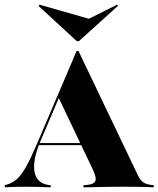

<svg xmlns="http://www.w3.org/2000/svg" viewBox="-30 -799 675 819"><path d="M141.9 -195.2Q108.1 -114.5 117.3 -65.7Q126.6 -16.9 178.2 -9.7L186.3 -8.9V0Q149.2 -1.6 126.6 -2Q104 -2.4 77.4 -2.4Q53.2 -2.4 33.5 -2Q13.7 -1.6 -9.7 0V-8.9L0.8 -12.1Q25 -19.4 43.5 -36.3Q62.1 -53.2 82.7 -90.3Q103.2 -127.4 131.5 -194.4L296.8 -581.5H304.8L556.5 -54.8Q562.9 -40.3 570.6 -31Q578.2 -21.8 587.9 -17.3Q597.6 -12.9 612.1 -10.5L625.8 -8.9V0Q614.5 -0.8 596 -1.2Q577.4 -1.6 554.8 -2Q532.3 -2.4 506.5 -2.4H492.7H483.1Q457.3 -2.4 434.3 -2Q411.3 -1.6 391.1 -1.2Q371 -0.8 354.4 -0.4Q337.9 0 325.8 0V-8.9L343.5 -10.5Q370.2 -12.9 376.6 -26.6Q383.1 -40.3 364.5 -79L216.9 -388.7L229.8 -401.6ZM129.8 -179.8 133.9 -188.7H368.5L372.6 -179.8ZM469.4 -779 473.4 -774.2 306.5 -623.4H297.6L134.7 -773.4L138.7 -779L375.8 -711.3L290.3 -689.5Z"/></svg>

Font: Playfair 144pt SemiCondensed Black
Style: Regular
Weight: 900
Width: 4
Designer: Claus Eggers Sørensen
Foundry: Claus Eggers Sørensen
Version: Version 2.203